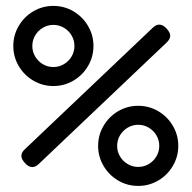

<svg xmlns="http://www.w3.org/2000/svg" viewBox="-20 -610 640 641"><path d="M292 -456.5Q292 -420.4 273.9 -389.6Q255.9 -358.9 225.1 -340.8Q194.3 -322.8 158.2 -322.8Q122.1 -322.8 91.3 -340.8Q60.5 -358.9 42.5 -389.6Q24.4 -420.4 24.4 -456.5Q24.4 -492.7 42.5 -523.4Q60.5 -554.2 91.3 -572.3Q122.1 -590.3 158.2 -590.3Q194.3 -590.3 225.1 -572.3Q255.9 -554.2 273.9 -523.4Q292 -492.7 292 -456.5ZM511.7 -527.8Q524.4 -527.8 536.1 -514.6Q548.3 -501.5 548.3 -490.7Q548.3 -479.5 536.6 -468.3L109.9 -63Q99.1 -52.2 87.9 -52.2Q75.2 -52.2 63.5 -65.4Q51.3 -78.6 51.3 -89.4Q51.3 -101.1 63 -111.8L489.7 -517.1Q500.5 -527.8 511.7 -527.8ZM87.9 -456.5Q87.9 -437.5 97.4 -421.4Q106.9 -405.3 123 -395.8Q139.2 -386.2 158.2 -386.2Q177.2 -386.2 193.4 -395.8Q209.5 -405.3 219 -421.4Q228.5 -437.5 228.5 -456.5Q228.5 -475.6 219 -491.7Q209.5 -507.8 193.4 -517.3Q177.2 -526.9 158.2 -526.9Q139.2 -526.9 123 -517.3Q106.9 -507.8 97.4 -491.7Q87.9 -475.6 87.9 -456.5ZM575.2 -123Q575.2 -86.9 557.1 -56.2Q539.1 -25.4 508.3 -7.3Q477.5 10.7 441.4 10.7Q405.3 10.7 374.5 -7.3Q343.8 -25.4 325.7 -56.2Q307.6 -86.9 307.6 -123Q307.6 -159.2 325.7 -189.9Q343.8 -220.7 374.5 -238.8Q405.3 -256.8 441.4 -256.8Q477.5 -256.8 508.3 -238.8Q539.1 -220.7 557.1 -189.9Q575.2 -159.2 575.2 -123ZM371.1 -123Q371.1 -104 380.6 -87.9Q390.1 -71.8 406.2 -62.3Q422.4 -52.7 441.4 -52.7Q460.4 -52.7 476.6 -62.3Q492.7 -71.8 502.2 -87.9Q511.7 -104 511.7 -123Q511.7 -142.1 502.2 -158.2Q492.7 -174.3 476.6 -183.8Q460.4 -193.4 441.4 -193.4Q422.4 -193.4 406.2 -183.8Q390.1 -174.3 380.6 -158.2Q371.1 -142.1 371.1 -123Z"/></svg>

Font: Courier Prime Sans
Style: Regular
Weight: 400
Designer: Alan Dague-Greene
Foundry: Quote-Unquote Apps
Version: Version 3.020